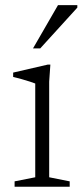

<svg xmlns="http://www.w3.org/2000/svg" viewBox="-20 -710 314 730"><path d="M171.5 -464.5 167 -399.5V-36L245 -20.5V0H35.5V-20.5L114 -36V-392.5Q108.5 -395 94.2 -399.5Q80 -404 62.8 -409Q45.5 -414 30 -417.5V-434L162 -464.5ZM105.5 -526 200.5 -690.5H274V-681L133 -526Z"/></svg>

Font: Newsreader Light
Style: Regular
Weight: 300
Designer: Hugues Gentile
Foundry: Production Type
Version: Version 1.003